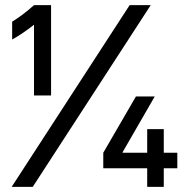

<svg xmlns="http://www.w3.org/2000/svg" viewBox="-20 -727 728 747"><path d="M27.3 -642.6V-573.2C54.2 -587.9 83 -607.9 111.3 -629.9H112.3V-355.5H178.7V-707H112.3C83 -680.7 55.7 -660.2 27.3 -642.6ZM25.4 0H107.4L566.4 -707H484.4ZM381.8 -72.3H552.7V0H617.2V-72.3H669.9V-132.8H617.2V-224.6H552.7V-132.8H457V-134.8L582 -351.6H508.8L381.8 -132.8Z"/></svg>

Font: Wanted Sans
Style: Regular
Weight: 400
Designer: Original Design by Kil Hyung-jin and Kang Hanbin, Wanted Lab, Inc; Hangeul from Source Han Sans by Jang Soo-young and Ka
Foundry: Wanted Lab, Inc.
Version: Version 1.001;Glyphs 3.2 (3227)